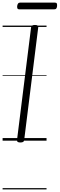

<svg xmlns="http://www.w3.org/2000/svg" viewBox="-20 -1082 459 1477"><path d="M136 14Q122 14 116 9.5Q110 5 111 -6L219 -871Q221 -881 227.5 -885.5Q234 -890 249 -890Q263 -890 269.5 -885.5Q276 -881 274 -871L166 -5Q165 5 158.5 9.5Q152 14 136 14ZM129 -1010Q118 -1010 114.5 -1016.5Q111 -1023 112 -1035Q114 -1048 119 -1055Q124 -1062 135 -1062H402Q414 -1062 417 -1055Q420 -1048 419 -1035Q418 -1023 413 -1016.5Q408 -1010 396 -1010ZM0 365H338V375H0ZM0 -20H338V0H0ZM0 -505H338V-500H0ZM0 -885H338V-875H0Z"/></svg>

Font: Playwrite GB S Guides
Style: Italic
Weight: 400
Italic angle: -7.01216°
Designer: Veronika Burian, José Scaglione
Foundry: TypeTogether
Version: Version 1.002